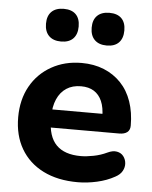

<svg xmlns="http://www.w3.org/2000/svg" viewBox="-53 -770 654 825"><g transform="rotate(5 274.5 -357.5)"><path d="M313 11Q226 11 163.5 -20.5Q101 -52 67.5 -109.5Q34 -167 34 -245Q34 -321 66 -378.5Q98 -436 155.5 -468.5Q213 -501 286 -501Q339 -501 382 -483.5Q425 -466 456 -433.5Q487 -401 503 -354.5Q519 -308 519 -251Q519 -232 507 -222.5Q495 -213 472 -213H158V-291H410L394 -277Q394 -318 382 -345.5Q370 -373 347.5 -387Q325 -401 292 -401Q255 -401 229 -384Q203 -367 189 -335Q175 -303 175 -258V-250Q175 -174 210.5 -138Q246 -102 316 -102Q340 -102 371 -108Q402 -114 429 -127Q452 -138 470 -134.5Q488 -131 498 -118Q508 -105 509.5 -88Q511 -71 502 -54.5Q493 -38 472 -27Q438 -8 395.5 1.5Q353 11 313 11ZM386 -585Q352 -585 333.5 -603.5Q315 -622 315 -656Q315 -690 333.5 -708Q352 -726 386 -726Q420 -726 438 -708Q456 -690 456 -656Q456 -622 438 -603.5Q420 -585 386 -585ZM189 -585Q155 -585 136.5 -603.5Q118 -622 118 -656Q118 -690 136.5 -708Q155 -726 189 -726Q223 -726 241 -708Q259 -690 259 -656Q259 -622 241 -603.5Q223 -585 189 -585Z"/></g></svg>

Font: Nunito ExtraLight ExtraBold
Style: Regular
Weight: 800
Version: Version 3.602